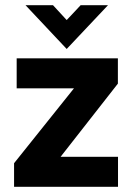

<svg xmlns="http://www.w3.org/2000/svg" viewBox="-20 -717 510 737"><path d="M34 -90.5 264 -378H44V-493H432.5V-396L212.5 -115H433V0H34ZM78 -697H183.5L236 -640L289.5 -697H394.5L236 -529Z"/></svg>

Font: HK Grotesk ExtraBold
Style: Regular
Weight: 800
Designer: Alfredo Marco Pradil
Foundry: Hanken Design Co.
Version: Version 3.001